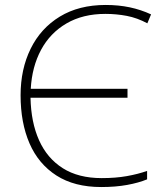

<svg xmlns="http://www.w3.org/2000/svg" viewBox="-20 -744 655 774"><path d="M405 -688Q314 -688 248 -649.5Q182 -611 145.5 -543Q109 -475 104 -386H494V-350H103Q105 -251 137.5 -178.5Q170 -106 233 -66Q296 -26 390 -26Q446 -26 491 -34Q536 -42 573 -55V-21Q539 -7 492.5 1.5Q446 10 388 10Q280 10 207.5 -36.5Q135 -83 99 -166Q63 -249 63 -360Q63 -465 103.5 -547.5Q144 -630 221 -677Q298 -724 406 -724Q458 -724 503 -714.5Q548 -705 589 -686L574 -650Q533 -672 491 -680Q449 -688 405 -688Z"/></svg>

Font: Noto Sans ExtraLight
Style: Regular
Weight: 200
Designer: Monotype Design Team
Foundry: Monotype Imaging Inc.
Version: Version 2.007